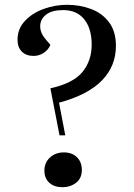

<svg xmlns="http://www.w3.org/2000/svg" viewBox="-20 -765 557 800"><path d="M190 -397Q285 -418 323.5 -465Q362 -512 362 -579Q362 -646 331 -684.5Q300 -723 243 -723Q196 -723 172 -704Q148 -685 147.5 -657Q147 -629 168 -604L190 -578Q182 -558 162.5 -545Q143 -532 120 -532Q89 -532 71 -550Q53 -568 53 -599Q53 -645 84 -678Q115 -711 162.5 -728Q210 -745 259 -745Q313 -745 359.5 -727.5Q406 -710 434.5 -672Q463 -634 463 -574Q463 -490 405 -430Q347 -370 226 -337L252 -201H228ZM165 -54Q165 -88 188.5 -109Q212 -130 246 -130Q280 -130 300.5 -110Q321 -90 321 -57Q321 -22 297 -3.5Q273 15 240 15Q206 15 185.5 -3.5Q165 -22 165 -54Z"/></svg>

Font: Literata 72pt Medium
Style: Italic
Weight: 500
Italic angle: -2°
Designer: Latin by Veronika Burian and Jose Scaglione. Greek by Irene Vlachou. Cyrillic by Vera Evstafieva
Foundry: TypeTogether
Version: Version 3.002